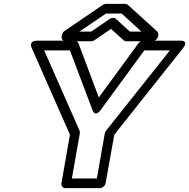

<svg xmlns="http://www.w3.org/2000/svg" viewBox="-20 -946 976 991"><path d="M500 -379 725 -686H857L527 -271C524 -267 522 -262 521 -258L480 -25H351L392 -258C393 -263 392 -268 391 -271L208 -686H341L457 -379C457 -379 469 -337 500 -379ZM490 -443 385 -723C382 -730 374 -736 365 -736H172C124 -736 144 -698 144 -698L341 -251L297 0C295 11 302 25 317 25H496C507 25 522 15 525 0L570 -251L925 -698C957 -739 911 -736 911 -736H719C711 -736 701 -731 695 -723ZM710 -783H650L578 -849C570 -856 556 -855 547 -849L451 -783H390L527 -876H608ZM797 -764C798 -770 796 -779 791 -784L640 -921C637 -924 631 -926 625 -926H527C522 -926 516 -924 511 -921L313 -786C307 -782 301 -774 300 -766L298 -758C296 -747 304 -733 319 -733H451C456 -733 462 -735 467 -738L553 -797L618 -738C621 -735 626 -733 632 -733H766C777 -733 793 -743 796 -758Z"/></svg>

Font: Asimov
Style: XWidOuIt
Weight: 500
Designer: Google
Version: Version 2.000980; 2014